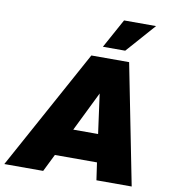

<svg xmlns="http://www.w3.org/2000/svg" viewBox="-135 -970 941 1051"><g transform="rotate(10 336.0 -444.0)"><path d="M472 0 458 -97H224L176 0H-40L326 -668H536L668 0ZM407 -471 299 -251H437ZM380 -726 469 -888H647L504 -726Z"/></g></svg>

Font: Celebes Black
Style: Italic
Weight: 900
Italic angle: -10°
Designer: Anugrah Pasau
Foundry: Lafontype
Version: Version 1.000; ttfautohint (v1.8.4)